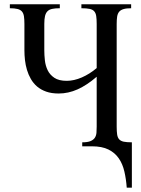

<svg xmlns="http://www.w3.org/2000/svg" viewBox="-20 -682 659 895"><path d="M570.8 192.9Q567.9 152.8 559.8 117.7Q551.8 82.5 533.9 56.4Q516.1 30.3 485.8 15.1Q455.6 0 408.2 0H363.3V-18.6Q388.7 -18.6 402.3 -24.4Q416 -30.3 422.4 -40.3Q428.7 -50.3 429.7 -63.7Q430.7 -77.1 430.7 -91.8V-324.2Q384.8 -284.7 341.6 -265.4Q298.3 -246.1 253.4 -246.1Q220.2 -246.1 195.3 -254.9Q170.4 -263.7 152.8 -278.8Q135.3 -293.9 123.8 -314Q112.3 -334 105.7 -356.2Q99.1 -378.4 96.4 -401.9Q93.8 -425.3 93.8 -447.3V-570.3Q93.8 -591.8 91.6 -606Q89.4 -620.1 82.3 -628.4Q75.2 -636.7 61.8 -640.1Q48.3 -643.6 25.9 -643.6V-662.1H258.8V-643.6Q237.3 -643.6 223.4 -640.6Q209.5 -637.7 201.4 -629.6Q193.4 -621.6 189.9 -607.4Q186.5 -593.3 186.5 -570.3V-447.3Q186.5 -425.8 189.2 -400.9Q191.9 -376 202.1 -354.7Q212.4 -333.5 233.4 -319.3Q254.4 -305.2 291 -305.2Q324.7 -305.2 361.3 -321Q397.9 -336.9 430.7 -364.7V-570.3Q430.7 -592.8 428.5 -607.2Q426.3 -621.6 418.9 -629.6Q411.6 -637.7 397.5 -640.6Q383.3 -643.6 359.4 -643.6V-662.1H591.3V-643.6Q569.3 -643.6 555.9 -639.6Q542.5 -635.7 535.4 -627.2Q528.3 -618.7 526.1 -604.7Q523.9 -590.8 523.9 -570.3V-91.8Q523.9 -69.3 526.1 -54.9Q528.3 -40.5 535.6 -32.5Q543 -24.4 556.9 -21.5Q570.8 -18.6 594.7 -18.6V192.9Z"/></svg>

Font: Doulos SIL Compact
Style: Regular
Weight: 400
Designer: Walt Agee, Victor Gaultney, Peter Martin, Debbi Hosken
Foundry: SIL International
Version: Version 4.110; 2011; Maintenance release ; LnSpcTght